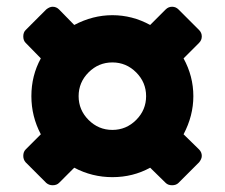

<svg xmlns="http://www.w3.org/2000/svg" viewBox="-20 -585 666 569"><path d="M56 -458Q49 -465 49 -477Q49 -489 56 -496L117 -557Q127 -565 136 -565Q147 -565 155 -557L200 -511Q255 -540 313 -540Q372 -540 425 -511L471 -557Q479 -565 490 -565Q501 -565 509 -557L570 -496Q578 -488 578 -477Q578 -466 570 -458L524 -412Q553 -359 553 -300Q553 -242 524 -187L570 -142Q578 -134 578 -123Q578 -114 570 -104L509 -43Q502 -36 490 -36Q478 -36 471 -43L425 -88Q374 -60 313 -60Q253 -60 200 -88L155 -43Q148 -36 136 -36Q125 -36 117 -43L56 -104Q49 -112 49 -123Q49 -135 56 -142L101 -187Q73 -240 73 -300Q73 -361 101 -412ZM413 -300Q413 -341 383.5 -370.5Q354 -400 313 -400Q272 -400 242.5 -370.5Q213 -341 213 -300Q213 -259 242.5 -229.5Q272 -200 313 -200Q354 -200 383.5 -229.5Q413 -259 413 -300Z"/></svg>

Font: Hezaedrus
Style: Bold
Weight: 700
Designer: Hubert & Fischer
Foundry: Hubert & Fischer
Version: Version 1.10;September 3, 2019;FontCreator 11.5.0.2425 64-bi